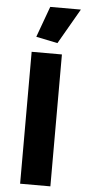

<svg xmlns="http://www.w3.org/2000/svg" viewBox="-61 -952 443 986"><g transform="rotate(5 160.5 -459.0)"><path d="M238 0V-680H82V0ZM210 -736 315 -918H157L99 -759Z"/></g></svg>

Font: Catamaran ExtraBold
Style: Regular
Weight: 800
Designer: Pria Ravichandran
Version: Version 2.000